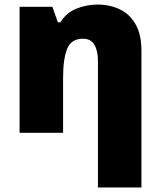

<svg xmlns="http://www.w3.org/2000/svg" viewBox="-20 -583 710 843"><path d="M410 240V-315Q410 -360 394.5 -386.5Q379 -413 344 -413Q293 -413 275 -369Q257 -325 257 -242V0H66V-553H210L234 -485H245Q271 -527 315.5 -545Q360 -563 408 -563Q462 -563 506 -542Q550 -521 575.5 -476Q601 -431 601 -360V240Z"/></svg>

Font: Noto Sans Black
Style: Regular
Weight: 900
Designer: Monotype Design Team
Foundry: Monotype Imaging Inc.
Version: Version 2.007